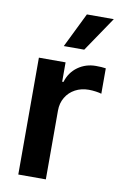

<svg xmlns="http://www.w3.org/2000/svg" viewBox="-86 -808 549 858"><g transform="rotate(10 188.5 -379.0)"><path d="M59.6 -530.3H180.7V-442.4H186.5Q200.2 -487.3 235.8 -512.7Q271.5 -538.1 317.4 -538.1Q344.7 -538.1 362.3 -535.2V-419.9Q354 -422.9 336.9 -425.3Q319.8 -427.7 304.7 -427.7Q270.5 -427.7 243.2 -413.1Q215.8 -398.4 200.2 -372.1Q184.6 -345.7 184.6 -312.5V0H59.6ZM237.3 -757.8H359.4L252.9 -600.6H160.2Z"/></g></svg>

Font: Pretendard Std SemiBold
Style: Regular
Weight: 600
Designer: Base glyphs from Inter by Rasmus Andersson; Hangeul glyphs from Noto Sans CJK(Source Han Sans) by Jang Soo-young and Kan
Foundry: Kil Hyung-jin
Version: Version 1.309